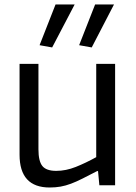

<svg xmlns="http://www.w3.org/2000/svg" viewBox="-20 -824 603 854"><path d="M201 10Q67 10 67 -136V-540H151V-160Q151 -107 168.5 -85.5Q186 -64 230 -64Q273 -64 317 -81.5Q361 -99 408 -125V-540H492V0H422L416 -63H412Q375 -44 347.5 -30Q320 -16 296 -7Q272 2 249.5 6Q227 10 201 10ZM156 -623 227 -804H312L212 -613ZM332 -623 403 -804H487L388 -613Z"/></svg>

Font: Encode Sans Narrow
Style: Regular
Weight: 400
Designer: Pablo Impallari, Andres Torresi
Foundry: Pablo Impallari, Andres Torresi
Version: Version 1.000; ttfautohint (v1.00) -l 8 -r 50 -G 200 -x 14 -